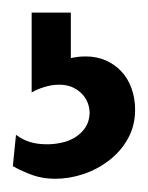

<svg xmlns="http://www.w3.org/2000/svg" viewBox="-20 -44 230 299"><path d="M90.3 -24.4V46.4Q95.2 45.4 100.3 44.7Q105.5 43.9 113.8 43.9Q130.4 43.9 144.5 50Q158.7 56.2 168.9 67.1Q179.2 78.1 184.8 93.5Q190.4 108.9 190.4 127Q190.4 151.9 179.2 171.9Q168 191.9 149.9 205.8Q131.8 219.7 109.9 227.1Q87.9 234.4 65.9 234.4Q46.9 234.4 31 228.8Q15.1 223.1 0 214.8L4.9 166Q15.6 173.8 26.9 177.2Q38.1 180.7 53.7 180.7Q64.5 180.7 75.9 178.2Q87.4 175.8 96.9 169.9Q106.4 164.1 112.8 154.8Q119.1 145.5 119.6 131.8Q119.1 112.8 105.7 100.3Q92.3 87.9 72.3 87.9Q60.5 87.9 48.8 91.6Q37.1 95.2 29.3 100.1V-24.4Z"/></svg>

Font: Andika Afr
Style: Regular
Weight: 400
Designer: Victor Gaultney, Annie Olsen, Julie Remington, Don Collingsworth, Eric Hays, Becca Hirsbrunner
Foundry: SIL International
Version: Version 5.000